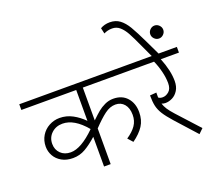

<svg xmlns="http://www.w3.org/2000/svg" viewBox="-177 -1172 1530 1391"><g transform="rotate(-20 587.5 -476.0)"><path d="M454 -590V-337Q489 -371 512.5 -390.5Q536 -410 567 -424.5Q598 -439 632 -439Q700 -439 738.5 -395.5Q777 -352 777 -284Q777 -223 748.5 -179Q720 -135 664 -95L630 -133Q678 -165 702 -200Q726 -235 726 -281Q726 -334 700.5 -364Q675 -394 633 -394Q591 -394 550 -363.5Q509 -333 454 -275V0H403V-229Q354 -185 310 -159.5Q266 -134 214 -134Q164 -134 128 -154.5Q92 -175 73.5 -208Q55 -241 55 -279Q55 -326 77.5 -363Q100 -400 138 -420.5Q176 -441 219 -441Q272 -441 318.5 -416Q365 -391 403 -352V-590H-20V-634H828V-590ZM403 -287V-290Q315 -395 225 -395Q174 -395 140 -363Q106 -331 106 -282Q106 -237 135.5 -208Q165 -179 213 -179Q293 -179 403 -287Z M1195 -590H1055Q1096 -488 1096 -408Q1096 -365 1078 -336Q1060 -307 1033 -293.5Q1006 -280 979 -280Q964 -280 950 -286Q957 -263 971.5 -240.5Q986 -218 1014 -187L1168 -18L1133 16L989 -144Q948 -190 927.5 -222.5Q907 -255 899.5 -287.5Q892 -320 892 -370L942 -374V-336Q953 -326 975 -326Q1000 -326 1023 -346Q1046 -366 1046 -409Q1046 -451 1034 -499.5Q1022 -548 1003 -590H808V-634H1195Z M1145 -628ZM959 -725Q923 -804 903 -840Q883 -876 858 -898Q833 -920 799 -920Q764 -920 735 -905L725 -949Q757 -968 798 -968Q843 -968 875 -944Q907 -920 933.5 -875.5Q960 -831 1003 -741L1057 -628H1004ZM1095 -835Q1115 -835 1130 -820Q1145 -805 1145 -785Q1145 -765 1130 -750Q1115 -735 1095 -735Q1075 -735 1060 -750Q1045 -765 1045 -785Q1045 -805 1060 -820Q1075 -835 1095 -835Z"/></g></svg>

Font: Martel Sans ExtraLight
Style: Regular
Weight: 275
Designer: Dan Reynolds and Mathieu Réguer
Foundry: Dan Reynolds and Mathieu Réguer
Version: Version 1.002; ttfautohint (v1.1) -l 5 -r 5 -G 72 -x 0 -D la